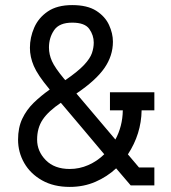

<svg xmlns="http://www.w3.org/2000/svg" viewBox="-20 -732 675 758"><path d="M255.4 5.9Q191.9 5.9 146 -20Q100.1 -45.9 75.7 -88.4Q51.3 -130.9 51.3 -180.7Q51.3 -228 67.9 -263.2Q84.5 -298.3 113 -326.2Q141.6 -354 176.3 -378.4Q174.8 -380.4 173.3 -382.3Q128.9 -435.5 113.5 -471.4Q98.1 -507.3 98.1 -543Q98.1 -584 115 -622.8Q131.8 -661.6 168.7 -686.8Q205.6 -711.9 265.1 -711.9Q324.7 -711.9 359.9 -689.5Q395 -667 410.4 -633.5Q425.8 -600.1 425.8 -567.4Q425.8 -511.7 392.3 -463.4Q358.9 -415 281.7 -362.8Q314.9 -323.7 356.2 -274.9Q397.5 -226.1 435.5 -181.2Q449.2 -206.1 456.8 -235.4Q464.4 -264.6 464.8 -296.4H414.1V-367.7H589.4V-296.4H539.1Q537.6 -203.1 484.9 -122.6Q514.2 -88.4 528.8 -70.8H589.4V0H496.1Q491.2 -5.9 475.8 -23.7Q460.4 -41.5 438.5 -67.4Q402.8 -34.2 356.7 -14.2Q310.5 5.9 255.4 5.9ZM233.4 -420.4Q235.4 -418 237.8 -415.5Q288.1 -450.2 312 -475.8Q335.9 -501.5 343 -522.5Q350.1 -543.5 350.1 -564Q350.1 -592.8 332.5 -617.7Q314.9 -642.6 265.1 -642.6Q213.9 -642.6 193.6 -612.8Q173.3 -583 173.3 -544.4Q173.3 -517.1 185.1 -490.7Q196.8 -464.4 233.4 -420.4ZM126.5 -180.7Q126.5 -134.8 160.6 -99.9Q194.8 -64.9 255.4 -64.9Q293.5 -64.9 328.6 -80.3Q363.8 -95.7 391.6 -123Q349.6 -172.9 303 -228.3Q256.3 -283.7 220.2 -326.2Q170.9 -293 148.7 -260Q126.5 -227.1 126.5 -180.7Z"/></svg>

Font: Kay Pho Du Medium
Style: Regular
Weight: 500
Designer: Victor Gaultney, Khu Oo Reh
Foundry: SIL International
Version: Version 3.000